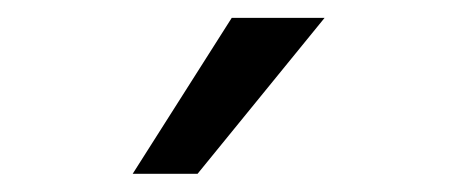

<svg xmlns="http://www.w3.org/2000/svg" viewBox="-20 -890 506 214"><path d="M127.9 -696.3 238.3 -870.1H341.8L200.2 -696.3Z"/></svg>

Font: GenEi M Gothic v2 Regular
Style: Regular
Weight: 400
Version: Version 2.0